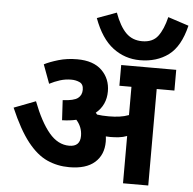

<svg xmlns="http://www.w3.org/2000/svg" viewBox="-59 -955 1021 1015"><g transform="rotate(5 451.5 -448.0)"><path d="M521 -211Q521 -141 475 -100.5Q429 -60 340 -60Q277 -60 222.5 -84.5Q168 -109 118.5 -171.5Q69 -234 20 -348L135 -392Q176 -285 223 -229Q270 -173 330 -173Q388 -173 388 -230Q388 -277 356 -313Q322 -305 281 -304L275 -410Q334 -413 355 -429Q376 -445 376 -474Q376 -503 356 -512.5Q336 -522 311 -522Q280 -522 251.5 -513Q223 -504 196 -490L159 -590Q188 -605 233.5 -618.5Q279 -632 333 -632Q419 -632 464 -588Q509 -544 509 -477Q509 -404 455 -359Q459 -354 463 -350Q476 -348 491 -347Q506 -346 525 -346Q555 -346 581 -349.5Q607 -353 631 -362V-512H567V-622H859V-512H765V0H631V-251Q610 -243 587.5 -240.5Q565 -238 542 -238Q531 -238 519 -239Q521 -225 521 -211ZM903 -860Q876 -748 814 -702Q752 -656 663 -656Q583 -656 519.5 -704Q456 -752 417 -858L520 -896Q546 -825 580 -791Q614 -757 666 -757Q722 -757 749.5 -793.5Q777 -830 793 -896Z"/></g></svg>

Font: Noto Sans Devanagari UI
Style: Bold
Weight: 700
Designer: Jelle Bosma - Monotype Design Team
Foundry: Monotype Imaging Inc.
Version: Version 2.004; ttfautohint (v1.8.4.7-5d5b)